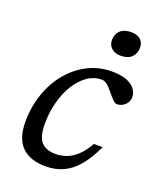

<svg xmlns="http://www.w3.org/2000/svg" viewBox="-130 -760 705 851"><g transform="rotate(20 222.5 -334.5)"><path d="M291.5 -436.5Q254.5 -436.5 223.2 -414.5Q192 -392.5 168.8 -354.8Q145.5 -317 132.8 -268.5Q120 -220 120 -167Q120 -105 142.8 -80.8Q165.5 -56.5 209.5 -56.5Q237 -56.5 262.2 -66Q287.5 -75.5 310.8 -97.5Q334 -119.5 355 -156.5H396.5Q370 -99.5 339.5 -62.5Q309 -25.5 271.8 -7.8Q234.5 10 187.5 10Q113.5 10 74.8 -28.2Q36 -66.5 36 -145.5Q36 -216.5 57.5 -278.2Q79 -340 118 -386.8Q157 -433.5 209 -459.8Q261 -486 321.5 -486Q381 -486 412.5 -464Q444 -442 444 -410Q444 -387 427.5 -372Q411 -357 390.5 -357Q382 -356.5 370.8 -367.5Q359.5 -378.5 345 -396.5Q330.5 -415.5 317.2 -426Q304 -436.5 291.5 -436.5ZM332.5 -564.5Q305 -564.5 288.8 -579Q272.5 -593.5 272.5 -617.5Q272.5 -644.5 290.2 -661.8Q308 -679 342 -679Q370 -679 385.8 -665Q401.5 -651 401.5 -627Q401.5 -600 384 -582.2Q366.5 -564.5 332.5 -564.5Z"/></g></svg>

Font: Newsreader 11pt
Style: Italic
Weight: 400
Italic angle: -17°
Version: Version 1.003